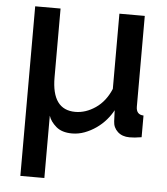

<svg xmlns="http://www.w3.org/2000/svg" viewBox="-53 -570 722 829"><g transform="rotate(5 308.5 -155.5)"><path d="M66 -523H176V-225Q176 -84 278 -84Q323 -84 365.5 -113Q408 -142 431 -197V-523H541V-130Q541 -95 573 -94V0Q555 3 543.5 4Q532 5 521 5Q489 5 469.5 -13Q450 -31 449 -58L447 -106Q436 -85 418 -64Q400 -43 376.5 -26.5Q353 -10 326.5 0Q300 10 272 10Q228 10 203 -11.5Q178 -33 170 -58V212H66Z"/></g></svg>

Font: IngvarSans
Style: Regular
Weight: 600
Version: Version 3.000